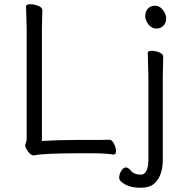

<svg xmlns="http://www.w3.org/2000/svg" viewBox="-20 -725 816 907"><path d="M712.5 -698Q734 -698 749.5 -678Q765 -658 765 -637.5Q765 -617 752 -603.5Q739 -590 718 -590Q697 -590 681.5 -609.5Q666 -629 666 -649.5Q666 -670 678.5 -684Q691 -698 712.5 -698ZM751 -457 749 -364V30Q749 105 710 141Q688 162 644 162Q600 162 571.5 146.5Q543 131 543 114.5Q543 98 553 82Q563 66 574 66Q585 66 596 79Q612 100 646 100Q663 100 672 81Q681 62 681 31V-364L678 -475Q678 -485 696 -485Q714 -485 732.5 -477.5Q751 -470 751 -457ZM178 -59Q256 -64 345 -64H458Q482 -64 495 -65H496Q509 -65 518.5 -46Q528 -27 528 -11Q528 5 517 5H516Q477 -1 413 -1H372Q180 -1 142 9H139Q122 9 106 -19Q99 -30 99 -37Q99 -44 102.5 -51Q106 -58 106 -70V-589L103 -695Q103 -705 122 -705Q141 -705 160.5 -697.5Q180 -690 180 -677L178 -588Z"/></svg>

Font: ToneOZ-Pinyin-WenKai-Regular
Style: Regular
Weight: 400
Designer: Fontworks Inc.
Foundry: ToneOZ
Version: Version 0.240331